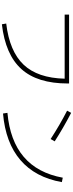

<svg xmlns="http://www.w3.org/2000/svg" viewBox="612 -1371 776 2040"><g transform="rotate(90 1000.0 -351.0)"><path d="M135 -697H867V-683Q867 -360 713.5 -190Q560 -20 238 17L230 -29Q525 -64 667 -213.5Q809 -363 816 -650H135Z M1156 -676 1179 -719Q1339 -636 1482 -544L1457 -501Q1308 -598 1156 -676ZM1915 -620Q1865 -338 1681 -180Q1497 -22 1186 5L1179 -42Q1770 -95 1868 -630Z"/></g></svg>

Font: Mplus 1p Light
Style: Regular
Weight: 300
Version: Version 1.061